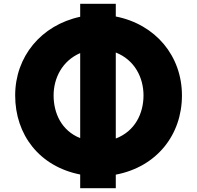

<svg xmlns="http://www.w3.org/2000/svg" viewBox="-20 -917 1041 1014"><path d="M591.5 -185.5V-639.7C691.6 -600.3 737.9 -506.7 737.9 -413C737.9 -318.7 693.8 -224.4 591.5 -185.5ZM403.5 -187.5C303.7 -227.6 263.1 -320.3 263.1 -413C263.1 -504.3 308.4 -595.5 403.5 -636.6ZM403.5 -828.4C197.7 -784.2 60.1 -618.6 60.1 -413C60.1 -205.4 187.8 -37.9 403.5 4.6V77H591.5V5.4C807 -35.6 940.9 -204 940.9 -413C940.9 -621.1 802.2 -788.2 591.5 -829.9V-897H403.5Z"/></svg>

Font: Hussar
Style: BdSuprExt
Weight: 700
Foundry: Cannot Into Space Fonts
Version: Version 2.00